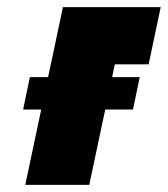

<svg xmlns="http://www.w3.org/2000/svg" viewBox="-20 -520 472 540"><path d="M64 -303 45 -212H354L373 -303ZM157 -500 51 0H231L303 -339H398L432 -500Z"/></svg>

Font: Advent Pro Black
Style: Italic
Weight: 900
Italic angle: -12°
Version: Version 3.000